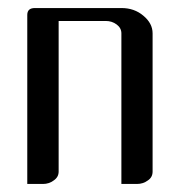

<svg xmlns="http://www.w3.org/2000/svg" viewBox="-20 -458 448 478"><path d="M47.9 0V-420.9Q47.9 -438 66.9 -438H282.2Q314.5 -438 336.9 -418.9Q359.9 -399.9 359.9 -375V-30.8Q359.9 -16.6 348.1 -8.8Q336.4 0 320.8 0H282.2V-375Q282.2 -388.2 270.5 -397Q258.8 -405.8 243.2 -405.8H126V-30.8Q126 -17.1 113.8 -8.8Q102.1 0 86.9 0Z"/></svg>

Font: Hhenum
Style: Regular
Weight: 400
Designer: T. Christopher White
Version: Version 1.0